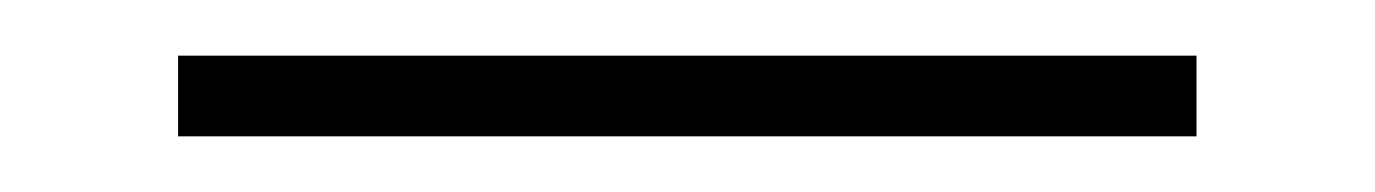

<svg xmlns="http://www.w3.org/2000/svg" viewBox="-20 6 494 69"><path d="M410 26V55H44V26Z"/></svg>

Font: Pathway Extreme 8pt Thin 12pt Light
Style: Regular
Weight: 300
Version: Version 1.001;gftools[0.9.26]